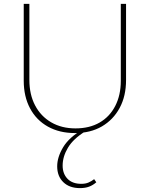

<svg xmlns="http://www.w3.org/2000/svg" viewBox="-20 -678 768 987"><path d="M365 6Q286 6 226.5 -27Q167 -60 134.5 -121Q102 -182 102 -263V-658H131V-267Q131 -192 160.5 -136Q190 -80 243.5 -49Q297 -18 368 -18Q440 -18 492 -48Q544 -78 572.5 -133.5Q601 -189 601 -262V-658H628V-267Q628 -184 595 -123Q562 -62 503.5 -28Q445 6 365 6ZM391 289Q337 289 305.5 258.5Q274 228 274 177Q274 130 304.5 79Q335 28 407 -14L419 -3Q357 35 329.5 81Q302 127 302 173Q302 215 327 241Q352 267 398 267Q419 267 434.5 260.5Q450 254 464 243L475 259Q458 274 438 281.5Q418 289 391 289Z"/></svg>

Font: Ysabeau Office Thin
Style: Regular
Weight: 250
Designer: Christian Thalmann (Catharsis Fonts)
Version: Version 2.001;gftools[0.9.30]; featfreeze: tnum,lnum,ss02